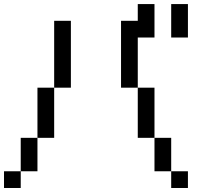

<svg xmlns="http://www.w3.org/2000/svg" viewBox="-20 -937 1040 957"><path d="M0 0V-83.3H83.3V0ZM750 -916.7V-750H666.7V-500H583.3V-833.3H666.7V-916.7ZM750 -83.3V-250H833.3V-83.3ZM750 -250H666.7V-500H750ZM166.7 -83.3H83.3V-250H166.7ZM916.7 -916.7V-750H833.3V-916.7ZM166.7 -250V-500H250V-250ZM916.7 -83.3V0H833.3V-83.3ZM333.3 -500H250V-833.3H333.3Z"/></svg>

Font: GalmuriMono11 Regular
Style: Regular
Weight: 400
Designer: Lee Minseo (quiple)
Version: Version 2.399;hotconv 1.1.1;makeotfexe 2.6.0 DEVELOPMENT